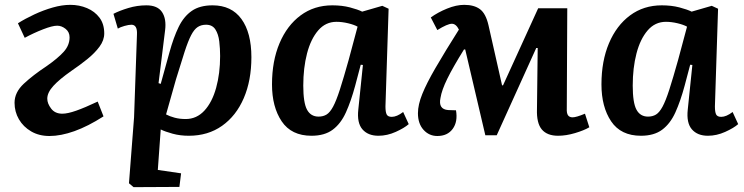

<svg xmlns="http://www.w3.org/2000/svg" viewBox="-20 -546 3067 792"><path d="M54 -450Q84 -469 121.5 -486.5Q159 -504 197.5 -515Q236 -526 270 -526Q307 -526 339 -512.5Q371 -499 390.5 -473Q410 -447 410 -408Q410 -380 390.5 -353.5Q371 -327 340 -302Q309 -277 275 -254Q225 -219 200 -191.5Q175 -164 175 -139Q175 -119 191 -98Q207 -77 237 -77Q259 -77 294.5 -89.5Q330 -102 383 -127L407 -66Q343 -25 287 -5Q231 15 184 15Q141 15 108.5 -4Q76 -23 58 -54Q40 -85 40 -122Q40 -165 78 -200.5Q116 -236 172 -273Q218 -305 242.5 -332Q267 -359 267 -392Q267 -414 250.5 -427Q234 -440 216 -440Q196 -440 157.5 -425Q119 -410 82 -390Z M545 -404Q547 -444 522 -444Q511 -444 493.5 -439Q476 -434 466 -428L448 -489Q473 -502 509.5 -513Q546 -524 584 -524Q630 -524 648.5 -496Q667 -468 661 -421L634 -203L643 -200L679 -330Q696 -392 717 -435Q738 -478 771 -501Q804 -524 857 -524Q935 -524 976 -467.5Q1017 -411 1017 -310Q1017 -214 985.5 -141Q954 -68 896 -27Q838 14 759 14Q723 14 692 5.5Q661 -3 643 -12L631 155L727 169L720 225L531 226L512 210L533 -62ZM830 -444Q810 -444 795.5 -434.5Q781 -425 768.5 -401Q756 -377 741.5 -332.5Q727 -288 706 -219L665 -74Q680 -66 700.5 -60.5Q721 -55 746 -55Q791 -55 823 -89.5Q855 -124 871.5 -183.5Q888 -243 888 -315Q888 -345 884.5 -375Q881 -405 868.5 -424.5Q856 -444 830 -444Z M1570 -107Q1570 -84 1575 -74Q1580 -64 1596 -64Q1617 -64 1643 -84L1666 -34Q1648 -18 1612.5 -2Q1577 14 1541 14Q1498 14 1475 -12.5Q1452 -39 1458 -94L1477 -278L1468 -279L1445 -192Q1428 -129 1407 -82.5Q1386 -36 1352.5 -11Q1319 14 1265 14Q1182 14 1142 -45.5Q1102 -105 1102 -198Q1102 -294 1133 -367.5Q1164 -441 1220 -482.5Q1276 -524 1351 -524Q1391 -524 1423.5 -515.5Q1456 -507 1474 -498L1557 -522L1583 -510ZM1294 -65Q1313 -65 1327 -73.5Q1341 -82 1354 -106Q1367 -130 1382 -176.5Q1397 -223 1418 -298L1455 -436Q1441 -444 1416 -450Q1391 -456 1368 -456Q1323 -456 1292.5 -420.5Q1262 -385 1246.5 -325.5Q1231 -266 1231 -193Q1231 -122 1246.5 -93.5Q1262 -65 1294 -65Z M2029 12H1982L1899 -342H1894Q1848 -268 1825 -221Q1802 -174 1797 -142Q1787 -95 1829 -92L1861 -91Q1869 -44 1847.5 -14.5Q1826 15 1784 15Q1750 15 1727 -10.5Q1704 -36 1704 -79Q1704 -114 1722 -158.5Q1740 -203 1776 -265Q1797 -301 1821 -340.5Q1845 -380 1873 -424Q1861 -448 1844 -448Q1826 -448 1784 -422L1757 -474Q1786 -495 1824 -510.5Q1862 -526 1895 -526Q1936 -526 1960 -508Q1984 -490 1995 -442L2051 -194H2055L2200 -512H2320L2318 -99Q2317 -79 2323 -70.5Q2329 -62 2342 -62Q2357 -62 2393 -77L2411 -21Q2389 -8 2352 3Q2315 14 2282 14Q2237 14 2215 -12Q2193 -38 2195 -96L2198 -348H2192Z M2929 -107Q2929 -84 2934 -74Q2939 -64 2955 -64Q2976 -64 3002 -84L3025 -34Q3007 -18 2971.5 -2Q2936 14 2900 14Q2857 14 2834 -12.5Q2811 -39 2817 -94L2836 -278L2827 -279L2804 -192Q2787 -129 2766 -82.5Q2745 -36 2711.5 -11Q2678 14 2624 14Q2541 14 2501 -45.5Q2461 -105 2461 -198Q2461 -294 2492 -367.5Q2523 -441 2579 -482.5Q2635 -524 2710 -524Q2750 -524 2782.5 -515.5Q2815 -507 2833 -498L2916 -522L2942 -510ZM2653 -65Q2672 -65 2686 -73.5Q2700 -82 2713 -106Q2726 -130 2741 -176.5Q2756 -223 2777 -298L2814 -436Q2800 -444 2775 -450Q2750 -456 2727 -456Q2682 -456 2651.5 -420.5Q2621 -385 2605.5 -325.5Q2590 -266 2590 -193Q2590 -122 2605.5 -93.5Q2621 -65 2653 -65Z"/></svg>

Font: Literata 12pt SemiBold
Style: Italic
Weight: 600
Italic angle: -2°
Designer: Latin by Veronika Burian and Jose Scaglione. Greek by Irene Vlachou. Cyrillic by Vera Evstafieva
Foundry: TypeTogether
Version: Version 3.002